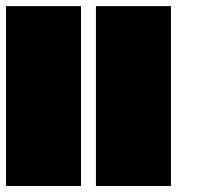

<svg xmlns="http://www.w3.org/2000/svg" viewBox="-20 -1120 661 640"><path d="M0 -500V-1099.6H250V-500ZM299.8 -500V-1099.6H549.8V-500Z"/></svg>

Font: Minecraft five bold
Style: Regular
Weight: 400
Designer: AngelloENF2
Foundry: https://fontstruct.com
Version: Version 1.0